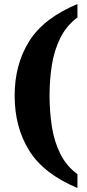

<svg xmlns="http://www.w3.org/2000/svg" viewBox="-20 -795 436 957"><path d="M366 142Q198 72 125.5 -44.5Q53 -161 53 -318Q53 -474 125.5 -589.5Q198 -705 366 -775V-708Q311 -667 280.5 -605.5Q250 -544 238.5 -470.5Q227 -397 227 -318Q227 -239 238.5 -164.5Q250 -90 280.5 -28.5Q311 33 366 73Z"/></svg>

Font: Noto Serif SemiCondensed ExtraBold
Style: Regular
Weight: 800
Width: 4
Designer: Monotype Design Team
Foundry: Monotype Imaging Inc.
Version: Version 2.015